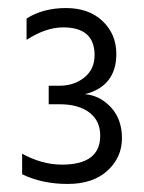

<svg xmlns="http://www.w3.org/2000/svg" viewBox="-20 -845 358 477"><path d="M35 -412V-463Q85 -436 134 -436Q229 -436 229 -508Q229 -545 202 -565.5Q175 -586 128 -586H101V-632H128Q164 -632 189.5 -652.5Q215 -673 215 -708Q215 -777 137 -777Q94 -777 46 -746V-799Q87 -825 144 -825Q201 -825 235 -792.5Q269 -760 269 -711Q269 -631 191 -611Q228 -608 255.5 -578.5Q283 -549 283 -501.5Q283 -454 247 -421Q211 -388 148 -388Q85 -388 35 -412Z"/></svg>

Font: Hind Mysuru Light
Style: Regular
Weight: 300
Designer: Manushi Parikh, Hitesh Malaviya
Foundry: Indian Type Foundry
Version: Version 0.703;PS 1.0;hotconv 1.0.86;makeotf.lib2.5.63406